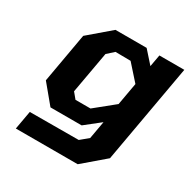

<svg xmlns="http://www.w3.org/2000/svg" viewBox="-159 -672 996 1008"><g transform="rotate(30 338.5 -168.0)"><path d="M65 187 85 75 381 74 428 35 447 -72 356 0H167L75 -111L128 -411L259 -523H448L513 -450L526 -522H677L571 75L440 187ZM261 -100H352L468 -194L492 -329L409 -422L317 -423L277 -387L232 -135Z"/></g></svg>

Font: Tomorrow SemiBold
Style: Italic
Weight: 600
Italic angle: -10°
Designer: Tony de Marco, Monica Rizzolli
Foundry: Just in Type
Version: Version 2.002